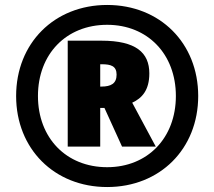

<svg xmlns="http://www.w3.org/2000/svg" viewBox="-20 -744 864 774"><path d="M412 10C625 10 779 -144 779 -357C779 -570 625 -724 412 -724C199 -724 45 -570 45 -357C45 -144 199 10 412 10ZM412 -70C247 -70 133 -188 133 -357C133 -526 247 -644 412 -644C575 -644 689 -526 689 -357C689 -188 575 -70 412 -70ZM253 -153H384V-309H401L472 -153H608L513 -330C552 -348 582 -380 582 -448C582 -532 528 -580 389 -580H253ZM389 -395H384V-485H390C427 -485 450 -478 450 -443C450 -407 427 -395 389 -395Z"/></svg>

Font: Noto Sans Malayalam Black
Style: Regular
Weight: 900
Designer: Jelle Bosma - Monotype Design Team
Foundry: Monotype Imaging Inc.
Version: Version 2.104